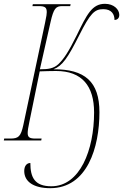

<svg xmlns="http://www.w3.org/2000/svg" viewBox="-40 -736 645 1006"><path d="M223 250C418 250 481 35 481 -148C481 -309 404 -374 240 -373C287 -391 315 -432 375 -551C433 -666 455 -688 501 -688C545 -688 560 -661 560 -631C572 -632 585 -638 585 -658C585 -687 556 -716 510 -716C442 -716 415 -660 362 -551C318 -462 294 -427 266 -400C241 -377 214 -373 169 -373L225 -621C241 -692 253 -704 286 -704H328L330 -714H132L130 -704H163C197 -704 205 -696 205 -672C205 -664 204 -654 196 -616L82 -80C69 -21 57 -10 14 -10H-18L-20 0H176L178 -10H147C117 -10 105 -15 105 -39C105 -51 108 -70 114 -98L168 -362C203 -363 221 -364 254 -364C390 -364 453 -285 453 -147C453 50 379 240 229 240C142 240 119 194 119 118C100 118 87 134 87 160C87 217 138 250 223 250Z"/></svg>

Font: Noto Serif Display Condensed Thin
Style: Italic
Weight: 100
Width: 3
Italic angle: -12°
Designer: Monotype Design Team
Foundry: Monotype Imaging Inc.
Version: Version 2.009